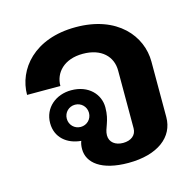

<svg xmlns="http://www.w3.org/2000/svg" viewBox="-83 -603 708 696"><g transform="rotate(-15 271.0 -254.5)"><path d="M183.3 -245.8C206.7 -245.8 225 -227.5 225 -204.2C225 -180.8 206.7 -162.5 183.3 -162.5C160 -162.5 141.7 -180.8 141.7 -204.2C141.7 -227.5 160 -245.8 183.3 -245.8ZM183.3 -300C126.7 -300 79.2 -262.5 79.2 -204.2C79.2 -150 120 -117.5 171.7 -113.3C168.3 -105 166.7 -95 166.7 -83.3C166.7 -31.7 215.8 8.3 316.7 8.3C427.5 8.3 491.7 -42.5 491.7 -116.7V-325C491.7 -420.8 415 -516.7 258.3 -516.7C101.7 -516.7 25 -420 25 -325H150C150 -375 188.3 -416.7 258.3 -416.7C328.3 -416.7 366.7 -377.5 366.7 -325V-108.3C366.7 -82.5 346.7 -66.7 316.7 -66.7C288.3 -66.7 266.7 -81.7 266.7 -108.3C266.7 -135.8 287.5 -155 287.5 -208.3C287.5 -256.7 249.2 -300 183.3 -300Z"/></g></svg>

Font: BoonHome
Style: Bold
Weight: 700
Designer: Sungsit Sawaiwan
Foundry: Sungsit Sawaiwan
Version: Version 0.2